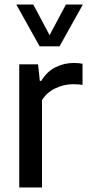

<svg xmlns="http://www.w3.org/2000/svg" viewBox="-20 -828 390 848"><path d="M65 0V-544H148L156 -470.5H162Q186.5 -511.5 224.8 -530.8Q263 -550 306.5 -550Q317 -550 326.8 -549Q336.5 -548 344.5 -546.5V-453Q333.5 -455 322.8 -455.5Q312 -456 300.5 -456Q263 -456 225 -438.2Q187 -420.5 165.5 -385.5V0ZM155 -623.5 52 -808H127L199 -672.5L271 -808H346L243 -623.5Z"/></svg>

Font: Encode Sans SmCnd Md
Style: Regular
Weight: 500
Width: 4
Designer: Multiple Designers
Foundry: Impallari Type
Version: Version 3.002; ttfautohint (v1.8.3) -l 8 -r 50 -G 200 -x 14 